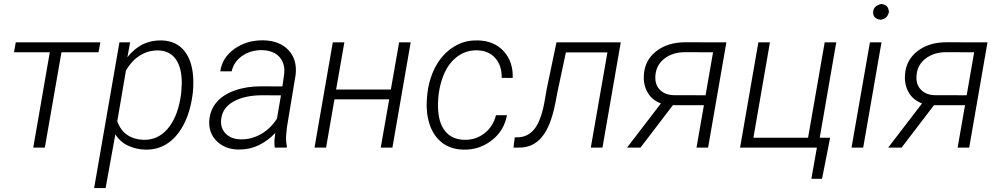

<svg xmlns="http://www.w3.org/2000/svg" viewBox="-20 -741 5020 964"><path d="M474.6 -478.5H288.6L205.1 0H147L230 -478.5H50.3L59.1 -528.3H483.9Z M465.8 0ZM710 10.3Q664.6 9.3 624.3 -9Q584 -27.3 559.1 -66.4L510.3 203.1H452.6L579.6 -528.3H633.3L619.6 -453.6Q688.5 -541 792 -538.1Q866.2 -536.1 907.7 -482.9Q949.2 -429.7 950.7 -332Q951.2 -301.3 947.8 -272.5L945.8 -258.8Q933.6 -173.3 899.9 -111.3Q866.2 -49.3 817.9 -18.8Q769.5 11.7 710 10.3ZM889.6 -272.5 892.6 -318.8Q894 -397 864.3 -441.4Q834.5 -485.8 775.9 -487.8Q724.6 -488.8 682.9 -462.6Q641.1 -436.5 612.3 -386.7L568.8 -132.3Q584.5 -87.4 618.4 -64Q652.3 -40.5 699.7 -39.1Q770.5 -36.6 819.6 -92Q868.7 -147.5 885.7 -246.6Z M1026.4 0ZM1359.4 0Q1356.9 -18.6 1357.9 -37.1L1362.3 -73.7Q1325.7 -34.2 1278.6 -11.7Q1231.4 10.7 1176.8 9.8Q1109.9 8.8 1068.1 -32.5Q1026.4 -73.7 1030.8 -136.2Q1034.7 -188.5 1066.7 -226.8Q1098.6 -265.1 1157.7 -286.4Q1216.8 -307.6 1290 -307.6L1397.9 -307.1L1406.7 -367.7Q1412.6 -421.9 1383.3 -454.6Q1354 -487.3 1296.9 -489.3Q1239.3 -490.2 1196.5 -460.7Q1153.8 -431.2 1143.1 -382.8H1085.9Q1095.7 -452.1 1157.2 -495.8Q1218.8 -539.6 1302.7 -538.6Q1384.3 -536.6 1428.5 -489.3Q1472.7 -441.9 1464.4 -366.2L1420.4 -100.6L1416.5 -58.1Q1415 -31.7 1420.4 -5.9L1419.4 0ZM1186.5 -41.5Q1240.2 -39.6 1289.3 -67.1Q1338.4 -94.7 1370.6 -145.5L1390.6 -262.2L1297.4 -262.7Q1208.5 -262.7 1152.3 -231.2Q1096.2 -199.7 1090.3 -141.1Q1085.9 -98.1 1113 -70.3Q1140.1 -42.5 1186.5 -41.5Z M1950.2 0H1891.6L1934.1 -242.2H1659.2L1617.2 0H1559.1L1650.9 -528.3H1709L1667.5 -291.5H1942.4L1983.9 -528.3H2042Z M2309.6 -39.1Q2367.2 -37.1 2411.4 -71Q2455.6 -105 2470.2 -162.6H2525.4Q2510.7 -84 2448.5 -35.9Q2386.2 12.2 2306.6 10.3Q2242.7 8.8 2199.2 -24.9Q2155.8 -58.6 2136.5 -118.2Q2117.2 -177.7 2124 -252.4L2126 -273.4Q2131.8 -324.7 2151.1 -373Q2170.4 -421.4 2202.6 -458.7Q2234.9 -496.1 2279.5 -517.8Q2324.2 -539.6 2380.4 -538.1Q2461.4 -536.1 2509.3 -483.4Q2557.1 -430.7 2554.2 -349.6L2499 -350.1Q2500 -411.1 2467.3 -448.7Q2434.6 -486.3 2377.9 -488.3Q2317.4 -490.2 2271 -453.1Q2224.6 -416 2201.2 -348.1Q2177.7 -280.3 2179.2 -204.1Q2180.7 -125.5 2214.4 -83.3Q2248 -41 2309.6 -39.1Z M3096.7 -528.3 3004.9 0H2946.3L3029.8 -478H2821.3L2779.3 -280.8L2768.1 -222.2Q2745.1 -105.5 2699.7 -51.8Q2654.3 2 2582 0H2558.1L2564.5 -51.3L2583.5 -51.8Q2635.3 -54.2 2667.5 -98.9Q2699.7 -143.6 2716.3 -243.7L2725.1 -294.9L2773.9 -528.3Z M3627 -528.3 3535.2 0H3477.1L3514.2 -212.9H3358.4L3195.8 0H3128.4L3298.3 -221.7Q3252.9 -238.8 3231 -277.6Q3209 -316.4 3212.9 -366.7Q3218.3 -440.4 3275.9 -484.6Q3333.5 -528.8 3420.9 -528.8ZM3271 -365.7Q3266.1 -319.8 3291 -292.5Q3315.9 -265.1 3359.9 -263.2L3522.5 -262.7L3560.1 -478.5L3418.9 -479Q3359.4 -479 3317.9 -448.2Q3276.4 -417.5 3271 -365.7Z M3787.6 -528.3H3845.7L3762.7 -49.3H4037.1L4120.6 -528.3H4178.7L4095.7 -49.3H4147.9L4107.4 156.7H4053.7L4081.5 0H3695.8Z M4255.4 0ZM4314 0H4255.4L4347.7 -528.3H4405.8ZM4363.8 -681.2Q4366.2 -712.9 4405.8 -721.2Q4424.8 -717.8 4432.9 -709.2Q4440.9 -700.7 4443.4 -681.2Q4438.5 -662.6 4429.2 -654.1Q4419.9 -645.5 4401.4 -641.6Q4361.8 -647.5 4363.8 -681.2Z M4938 -528.3 4846.2 0H4788.1L4825.2 -212.9H4669.4L4506.8 0H4439.5L4609.4 -221.7Q4564 -238.8 4542 -277.6Q4520 -316.4 4523.9 -366.7Q4529.3 -440.4 4586.9 -484.6Q4644.5 -528.8 4731.9 -528.8ZM4582 -365.7Q4577.1 -319.8 4602.1 -292.5Q4627 -265.1 4670.9 -263.2L4833.5 -262.7L4871.1 -478.5L4730 -479Q4670.4 -479 4628.9 -448.2Q4587.4 -417.5 4582 -365.7Z"/></svg>

Font: Roboto Light
Style: Italic
Weight: 300
Italic angle: -12°
Designer: Google
Version: Version 2.134; 2016; ttfautohint (v1.6)